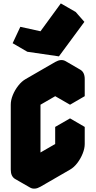

<svg xmlns="http://www.w3.org/2000/svg" viewBox="-20 -1053 560 1124"><path d="M217 -540 390 -640Q424 -660 450 -645Q476 -630 476 -590V-490L390 -440V-540L217 -440V-60L390 -160V-260L476 -310V-210Q476 -184 464 -154Q452 -124 432.5 -98.5Q413 -73 390 -60L217 40Q182 60 156 45Q130 30 130 -10V-390Q130 -417 142 -446.5Q154 -476 174 -501.5Q194 -527 217 -540ZM325 -723 140 -750 185 -846 304 -820 423 -983 474 -925ZM476 -310 390 -260 303 -310 390 -360ZM390 -260V-160L303 -210V-310ZM390 -160 217 -60 130 -110 303 -210ZM390 -540V-440L303 -490V-590ZM423 -983 304 -820 217 -870 336 -1033ZM304 -820 185 -846 99 -896 217 -870ZM450 -645Q424 -660 390 -640L217 -540Q194 -527 174 -501.5Q154 -476 142 -446.5Q130 -417 130 -390V-10Q130 30 156 45L69 -5Q43 -20 43 -60V-440Q43 -467 55 -496.5Q67 -526 87 -551.5Q107 -577 130 -590L303 -690Q338 -710 364 -695ZM185 -846 140 -750 54 -800 99 -896Z"/></svg>

Font: Nabla
Style: Regular
Weight: 400
Designer: Arthur Reinders Folmer
Foundry: Typearture
Version: Version 1.002